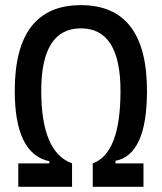

<svg xmlns="http://www.w3.org/2000/svg" viewBox="-20 -723 626 743"><path d="M50.8 0V-90.8H170.9V-99.1Q37.1 -127.4 37.1 -371.1Q37.1 -703.1 293 -703.1Q548.8 -703.1 548.8 -371.1Q548.8 -124 426.8 -100.6V-90.8H535.2V0H338.9V-90.8Q446.3 -129.4 446.3 -371.1Q446.3 -613.3 293 -613.3Q139.6 -613.3 139.6 -371.1Q139.6 -133.8 258.8 -90.8V0Z"/></svg>

Font: Cascadia Code NF
Style: Regular
Weight: 400
Monospace: yes
Designer: Aaron Bell
Foundry: Saja Typeworks
Version: Version 2404.023; ttfautohint (v1.8.4)